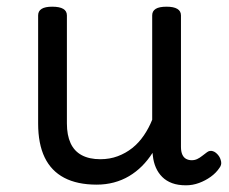

<svg xmlns="http://www.w3.org/2000/svg" viewBox="-20 -535 686 574"><path d="M269 17Q211 17 172 -3.5Q133 -24 113.5 -64.5Q94 -105 94 -166V-489Q94 -502 104.5 -508.5Q115 -515 136 -515Q158 -515 169 -508.5Q180 -502 180 -489V-166Q180 -131 191 -107Q202 -83 224.5 -71Q247 -59 280 -59Q308 -59 332 -68Q356 -77 375.5 -92.5Q395 -108 410 -130Q425 -152 435 -177V-489Q435 -502 445.5 -508.5Q456 -515 478 -515Q499 -515 510 -508.5Q521 -502 521 -489V-96Q521 -82 525 -73Q529 -64 536.5 -60Q544 -56 553 -56Q562 -56 569.5 -59.5Q577 -63 584.5 -69Q592 -75 599 -80Q607 -86 616.5 -83Q626 -80 634 -69Q639 -62 641 -52Q643 -42 636 -33Q626 -18 610 -6.5Q594 5 575 12Q556 19 536 19Q512 19 494.5 12.5Q477 6 465 -6Q453 -18 446 -34Q439 -50 437 -69L436 -78Q422 -56 404.5 -38.5Q387 -21 366 -8.5Q345 4 320.5 10.5Q296 17 269 17Z"/></svg>

Font: Playwrite ES
Style: Regular
Weight: 400
Designer: Veronika Burian, José Scaglione
Foundry: TypeTogether
Version: Version 1.002